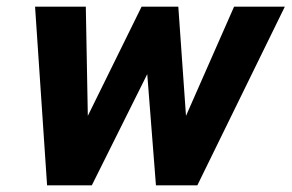

<svg xmlns="http://www.w3.org/2000/svg" viewBox="-20 -555 873 575"><path d="M85 -535H237L243 -208L404 -535H514L537 -208L681 -535H833L571 0H447L421 -333L255 0H121Z"/></svg>

Font: Prompt SemiBold
Style: Italic
Weight: 600
Italic angle: -12°
Designer: Katatrad Team
Foundry: CadsonDemak
Version: Version 1.001